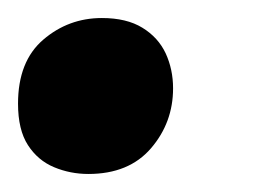

<svg xmlns="http://www.w3.org/2000/svg" viewBox="-20 -185 289 213"><path d="M78 8Q58 8 40 0.5Q22 -7 11 -24Q0 -41 0 -70Q0 -117 28 -141Q56 -165 93 -165Q120.5 -165 138 -154.2Q155.5 -143.5 163.8 -125.8Q172 -108 172 -87Q172 -49 147.5 -20.5Q123 8 78 8Z"/></svg>

Font: Argentum Novus
Style: Bold Italic
Weight: 700
Designer: Julieta Ulanovsky (font) & Cristiano Sobral (main changes)
Foundry: Julieta Ulanovsky (font) & Cristiano Sobral (main changes)
Version: Version 3.00;November 27, 2020;FontCreator 13.0.0.2655 64-bi